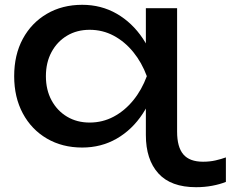

<svg xmlns="http://www.w3.org/2000/svg" viewBox="-20 -600 960 799"><path d="M637 -283Q618 -194 574 -127Q530 -60 465.5 -23Q401 14 322 14Q239 14 175 -23.5Q111 -61 75 -128Q39 -195 39 -283Q39 -372 75 -438.5Q111 -505 175 -542.5Q239 -580 322 -580Q401 -580 465.5 -543Q530 -506 574.5 -439.5Q619 -373 637 -283ZM171 -283Q171 -226 194.5 -182.5Q218 -139 259 -114.5Q300 -90 353 -90Q407 -90 453 -114.5Q499 -139 534.5 -182.5Q570 -226 591 -283Q570 -340 534.5 -383.5Q499 -427 453 -451.5Q407 -476 353 -476Q300 -476 259 -451.5Q218 -427 194.5 -383.5Q171 -340 171 -283ZM717 -52Q717 12 743 42.5Q769 73 825 73Q853 73 877 67.5Q901 62 920 55V157Q895 167 863 173Q831 179 796 179Q691 179 639 121.5Q587 64 587 -38V-200L593 -235V-349L587 -369V-566H717Z"/></svg>

Font: Unbounded
Style: Regular
Weight: 400
Designer: Luke Prowse, Jean-Baptiste Morizot, Fátima Lázaro, Florian Runge
Foundry: NaN
Version: Version 1.701;gftools[0.9.28.dev5+ged2979d]